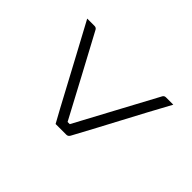

<svg xmlns="http://www.w3.org/2000/svg" viewBox="-136 -735 872 872"><g transform="rotate(-45 300.0 -299.5)"><path d="M80 -339Q143 -374 217.5 -413.5Q292 -453 369.5 -495Q447 -537 520 -576V-529Q520 -519 512 -514Q418 -464 320 -411Q222 -358 125 -307V-293Q223 -240 320.5 -188Q418 -136 512 -85Q520 -80 520 -70V-23Q414 -81 306 -138Q198 -195 91 -253Q80 -259 80 -270Z"/></g></svg>

Font: Recursive Sn Lnr St Lt
Style: Regular
Weight: 300
Version: Version 1.079;hotconv 1.0.112;makeotfexe 2.5.65598; ttfautoh